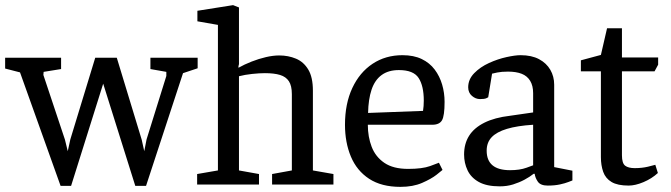

<svg xmlns="http://www.w3.org/2000/svg" viewBox="-42 -719 2613 748"><path d="M194 5 36 -437 -22 -452V-494H196V-450L128 -439L127 -427L211 -175L222 -130L232 -176L329 -494H413L510 -175L520 -130L529 -176L606 -423V-439L544 -450V-494H728V-453L671 -434L527 5H485L360 -393L235 5Z M726 0V-41L807 -55V-622L727 -636V-677L866 -699L889 -690V-469L887 -461V-455Q910 -468 938 -479Q966 -490 994 -496.5Q1022 -503 1046 -503Q1081 -503 1111 -490.5Q1141 -478 1159 -448Q1177 -418 1177 -366V-55L1257 -41V0H1018V-41L1095 -55V-352Q1095 -385 1083.5 -402.5Q1072 -420 1049 -427Q1026 -434 990 -434Q969 -434 940.5 -431Q912 -428 889 -422V-55L967 -41V0Z M1518 9Q1444 9 1396 -22.5Q1348 -54 1325 -109Q1302 -164 1302 -233Q1302 -315 1330.5 -376Q1359 -437 1409.5 -470.5Q1460 -504 1526 -504Q1570 -504 1601 -489Q1632 -474 1651.5 -448Q1671 -422 1680.5 -389.5Q1690 -357 1690 -322Q1690 -268 1680 -250.5Q1670 -233 1642 -233H1391Q1391 -186 1406 -147Q1421 -108 1455.5 -84.5Q1490 -61 1548 -61Q1603 -61 1633.5 -72Q1664 -83 1668 -85L1682 -57Q1679 -54 1658.5 -38Q1638 -22 1602.5 -6.5Q1567 9 1518 9ZM1392 -279 1606 -287Q1609 -305 1609 -327Q1609 -384 1589 -415Q1569 -446 1512 -446Q1471 -446 1444.5 -426.5Q1418 -407 1405.5 -369.5Q1393 -332 1392 -279Z M1905 7Q1854 7 1823.5 -10Q1793 -27 1779.5 -55.5Q1766 -84 1766 -117Q1766 -159 1785.5 -190Q1805 -221 1845 -241Q1885 -261 1945 -268L2035 -281V-356Q2035 -385 2023.5 -404Q2012 -423 1990.5 -431.5Q1969 -440 1937 -440Q1912 -440 1895 -436.5Q1878 -433 1875 -432L1860 -340Q1859 -339 1852 -336Q1845 -333 1828 -333Q1811 -333 1796.5 -345.5Q1782 -358 1782 -379Q1782 -410 1805.5 -434Q1829 -458 1863 -473.5Q1897 -489 1931 -496.5Q1965 -504 1986 -504Q2029 -504 2058 -488.5Q2087 -473 2102 -447Q2117 -421 2117 -389V-68L2188 -54V-16Q2185 -15 2172.5 -10Q2160 -5 2139.5 -0.5Q2119 4 2092 4Q2064 4 2053.5 -11Q2043 -26 2041 -42H2037Q2022 -30 2001.5 -19Q1981 -8 1957 -0.5Q1933 7 1905 7ZM1945 -56Q1983 -56 2009 -65.5Q2035 -75 2035 -75V-233Q1973 -229 1933 -217Q1893 -205 1873.5 -184.5Q1854 -164 1854 -132Q1854 -56 1945 -56Z M2407 4Q2364 4 2340.5 -10Q2317 -24 2308 -49.5Q2299 -75 2299 -107V-441H2221V-484L2299 -505L2323 -609H2381V-495H2522V-467L2508 -441H2381V-114Q2381 -83 2393.5 -73.5Q2406 -64 2431 -64Q2459 -64 2482 -69.5Q2505 -75 2511 -77L2521 -45Q2497 -23 2465 -9.5Q2433 4 2407 4Z"/></svg>

Font: Faustina
Style: Regular
Weight: 400
Designer: Alfonso Garcia
Foundry: http://www.omnibus-type.com
Version: Version 1.200